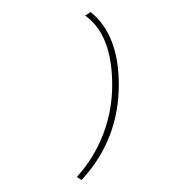

<svg xmlns="http://www.w3.org/2000/svg" viewBox="-20 -134 321 320"><path d="M108 161Q137 129 152 89.5Q167 50 167 8Q167 -76 122 -108L131 -114Q178 -76 178 7Q178 99 116 166Z"/></svg>

Font: Ysabeau SC Hairline
Style: Regular
Weight: 100
Designer: Christian Thalmann (Catharsis Fonts)
Version: Version 0.003